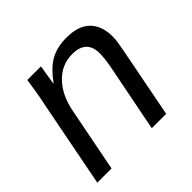

<svg xmlns="http://www.w3.org/2000/svg" viewBox="-137 -684 830 830"><g transform="rotate(-45 278.0 -269.0)"><path d="M350 0 412 -315Q416 -337 418 -355Q420 -373 420 -388Q420 -470 333 -470Q270 -470 224 -423.5Q178 -377 162 -296L104 0H17L98 -416Q103 -439 107.5 -467Q112 -495 117 -528H200Q200 -523 194 -490L186 -438H188Q228 -494 269 -516Q310 -538 366 -538Q438 -538 474.5 -502Q511 -466 511 -399Q511 -383 508 -363.5Q505 -344 500 -319L438 0Z"/></g></svg>

Font: Libra Sans Modern
Style: Italic
Weight: 400
Italic angle: -12°
Foundry: Stefan Peev, Context Ltd
Version: Version 1.000